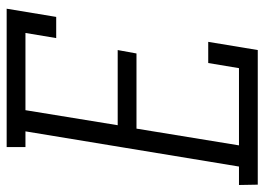

<svg xmlns="http://www.w3.org/2000/svg" viewBox="-148 -648 775 562"><g transform="rotate(-90 239.0 -367.5)"><path d="M-21 0 -22 -55H32L135 -680H89V-735H494L470 -590H408L423 -680H197L153 -410H373L363 -355H143L94 -55H320L335 -145H397L373 0Z"/></g></svg>

Font: Iosevka Curly Slab Light
Style: Italic
Weight: 300
Italic angle: -9°
Monospace: yes
Designer: Belleve Invis
Foundry: Belleve Invis
Version: Version 22.1.2; ttfautohint (v1.8.4)